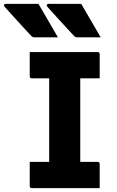

<svg xmlns="http://www.w3.org/2000/svg" viewBox="-83 -968 603 988"><path d="M115 -948Q141 -902 165 -862Q189 -822 215 -776H95Q85 -776 79 -782Q52 -811 34 -830.5Q16 -850 2 -865.5Q-12 -881 -26.5 -897Q-41 -913 -60 -934Q-64 -939 -62 -943.5Q-60 -948 -54 -948ZM335 -948Q361 -902 385 -862Q409 -822 435 -776H315Q305 -776 299 -782Q272 -811 254 -830.5Q236 -850 222 -865.5Q208 -881 193.5 -897Q179 -913 160 -934Q156 -939 158 -943.5Q160 -948 166 -948ZM430 0H81Q70 0 70 -11V-135H170V-565H81Q70 -565 70 -576V-700H419Q430 -700 430 -689V-565H330V-135H419Q430 -135 430 -124Z"/></svg>

Font: Recursive Sn Lnr St XBd
Style: Regular
Weight: 800
Version: Version 1.079;hotconv 1.0.112;makeotfexe 2.5.65598; ttfautoh